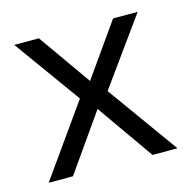

<svg xmlns="http://www.w3.org/2000/svg" viewBox="-70 -479 558 550"><g transform="rotate(-15 209.0 -203.5)"><path d="M82 0 200 -168 318 0H392L241 -210L383 -407H310L200 -251L90 -407H17L159 -210L10 0Z"/></g></svg>

Font: OSH Darker Grotesque Medium
Style: Regular
Weight: 500
Designer: Gabriel Lam
Foundry: TypeRant
Version: Version 1.000;Glyphs 3.1.1 (3148)